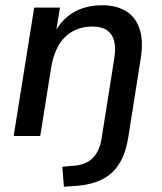

<svg xmlns="http://www.w3.org/2000/svg" viewBox="-20 -517 616 730"><path d="M223 193 217 117 262 113Q306 110 332 84.5Q358 59 366 11L414 -292Q421 -334 414 -361Q407 -388 387 -402Q367 -416 332 -416Q288 -416 255 -397Q222 -378 202.5 -344Q183 -310 175 -263L133 0H32L110 -488H208L191 -384L183 -382Q208 -438 255.5 -467.5Q303 -497 368 -497Q422 -497 458.5 -475Q495 -453 510.5 -408Q526 -363 515 -294L468 3Q461 49 445.5 83Q430 117 405.5 139.5Q381 162 346.5 174.5Q312 187 267 190Z"/></svg>

Font: Nunito Sans 12pt ExtraLight 12pt SemiBold
Style: Italic
Weight: 600
Italic angle: -9°
Version: Version 3.101;gftools[0.9.27]